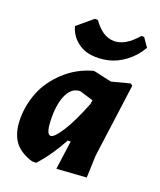

<svg xmlns="http://www.w3.org/2000/svg" viewBox="-133 -783 730 876"><g transform="rotate(20 232.0 -344.5)"><path d="M415 -698 444 -656Q419 -612 379.5 -582Q340 -552 298 -542.5Q256 -533 216 -538Q176 -543 144.5 -569Q113 -595 101 -637L175 -699H190Q235 -634 290.5 -633.5Q346 -633 401 -698ZM250 -474H256L342 -455L430 -478L440 -471L392 -114L388 -6L244 4L263 -135H249Q203 -50 148 10H128Q64 -10 37.5 -50.5Q11 -91 11 -155Q11 -221 35.5 -283.5Q60 -346 116 -399Q172 -452 250 -474ZM144 -211Q144 -128 168 -128Q185 -128 218 -179.5Q251 -231 289 -327L292 -346L226 -366Q187 -366 165.5 -324Q144 -282 144 -211Z"/></g></svg>

Font: Alegreya Sans SC ExtraBold
Style: Italic
Weight: 800
Italic angle: -7°
Designer: Juan Pablo del Peral
Foundry: Huerta Tipografica
Version: Version 2.007